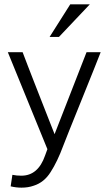

<svg xmlns="http://www.w3.org/2000/svg" viewBox="-20 -715 497 883"><path d="M303 -695H393L251 -545H208ZM198 -29 16 -475H84Q93 -452 110 -407Q113 -400 136 -340Q159 -280 174 -243Q189 -205 209.5 -152.5Q230 -100 231 -98Q317 -318 378 -475H443Q427 -433 351 -245Q285 -82 271 -45Q244 28 213 76Q183 124 135 139Q110 148 79 148Q54 148 29 142L37 89Q56 93 78 93Q155 93 187 1Z"/></svg>

Font: Pavanam
Style: Regular
Weight: 400
Designer: Tharique Azeez
Foundry: Tharique Azeez
Version: Version 1.86; ttfautohint (v1.3) -l 8 -r 50 -G 200 -x 14 -D 